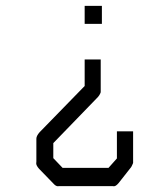

<svg xmlns="http://www.w3.org/2000/svg" viewBox="-20 -682 526 652"><path d="M326 -601H267.5V-662H326ZM432 -236V-129Q432 -128.5 431.5 -127.5Q431 -126.5 431 -126Q426.5 -115.5 425 -114L382.5 -60Q373.5 -49.5 367 -49.5L362 -50H181Q180 -50 178.8 -49.8Q177.5 -49.5 177 -49.5Q169.5 -49.5 162 -58L112.5 -109Q103 -120 103 -127Q103 -128 103.2 -130Q103.5 -132 103.5 -133V-211Q103.5 -220.5 114.5 -233L267.5 -390V-480H322V-371Q322 -370.5 321.8 -369Q321.5 -367.5 321.5 -367Q318 -358.5 313 -353L161 -196V-145L192.5 -112H348.5L377 -144V-236Z"/></svg>

Font: 3270 Nerd Font Mono SemCond
Style: Regular
Weight: 400
Monospace: yes
Version: Version 3.0.1;Nerd Fonts 3.1.1